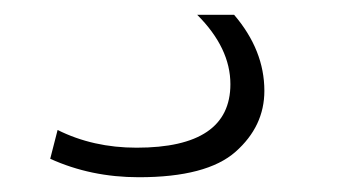

<svg xmlns="http://www.w3.org/2000/svg" viewBox="-20 -20 456 260"><path d="M247 0H297Q338 48 338 103Q338 151 299 185.5Q260 220 168 220Q103 220 48 195L58 156Q106 180 165 180Q292 180 292 94Q292 45 247 0Z"/></svg>

Font: M PLUS 1p Light
Style: Regular
Weight: 300
Version: Version 1.061